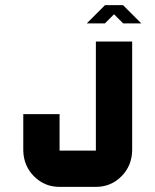

<svg xmlns="http://www.w3.org/2000/svg" viewBox="-20 -729 606 749"><path d="M495.6 -141.6Q494.1 -81.5 453.4 -40.8Q412.6 0 354 0H212.4Q153.8 0 113 -40.8Q72.3 -81.5 70.8 -141.6V-283.7H212.4V-141.6H354V-566.9H495.6ZM318.4 -637.7 389.2 -708.5V-709H460.4V-708.5L531.2 -637.7H460.4L424.8 -673.3L389.2 -637.7Z"/></svg>

Font: Blazma
Style: Regular
Weight: 400
Designer: GGBotNet
Version: 1.00